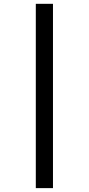

<svg xmlns="http://www.w3.org/2000/svg" viewBox="-20 -889 462 1000"><path d="M255.9 -869.1V90.8H166.5V-869.1Z"/></svg>

Font: Merriweather
Style: Regular
Weight: 400
Designer: Eben Sorkin
Foundry: Eben Sorkin
Version: Version 1.584; ttfautohint (v1.6)